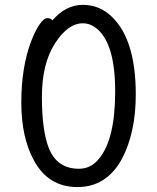

<svg xmlns="http://www.w3.org/2000/svg" viewBox="-20 -739 640 783"><path d="M301.8 -50.8Q351.1 -50.8 383.8 -91.8Q449.7 -170.9 449.7 -366.2Q449.7 -559.1 376 -621.1Q349.1 -644 317.9 -644Q256.8 -644 203.9 -561.5Q150.9 -479 150.9 -344.2Q150.9 -207 178.7 -136.2Q211.9 -50.8 301.8 -50.8ZM118.7 -84Q66.9 -178.2 66.9 -320.8Q66.9 -462.9 106 -567.9Q123 -612.8 140.9 -638.9Q158.7 -665 172.9 -665Q187 -665 193.8 -655.8Q248 -719.2 317.9 -719.2Q386.7 -719.2 437 -669.9Q533.7 -576.2 533.7 -354Q533.7 -198.2 477.1 -90.8Q414.1 23.9 295.9 23.9Q177.7 23.9 118.7 -84Z"/></svg>

Font: LXGW WenKai GB Screen
Style: Regular
Weight: 400
Designer: LXGW / Fontworks Inc.
Foundry: LXGW / Fontworks Inc.
Version: Version 1.321;February 19, 2024;FontCreator 14.0.0.2901 64-b